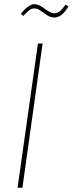

<svg xmlns="http://www.w3.org/2000/svg" viewBox="-20 -887 343 907"><path d="M236.8 -804.2Q219.7 -804.2 203.1 -814.9Q186.5 -825.7 171.6 -836.4Q156.7 -847.2 144 -847.2Q129.4 -847.2 118.9 -839.6Q108.4 -832 90.8 -812L78.1 -820.8Q113.8 -867.2 144 -867.2Q162.6 -867.2 191.2 -845.7Q219.7 -824.2 235.8 -824.2Q249.5 -824.2 261.7 -833.5Q273.9 -842.8 290 -865.2L303.2 -856Q272 -804.2 236.8 -804.2ZM181.2 -681.2 85.9 0H63L159.2 -681.2Z"/></svg>

Font: Fira Sans Compressed Thin
Style: Italic
Weight: 100
Width: 3
Italic angle: -8°
Designer: Carrois Corporate & Edenspiekermann AG
Foundry: Carrois Corporate GbR & Edenspiekermann AG
Version: Version 4.203;PS 004.203;hotconv 1.0.88;makeotf.lib2.5.64775